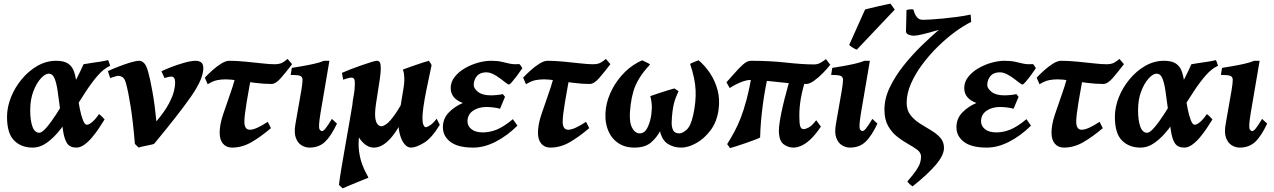

<svg xmlns="http://www.w3.org/2000/svg" viewBox="-20 -791 7000 1055"><path d="M585.4 -429.7Q550.3 -414.1 516.6 -375.2Q482.9 -336.4 450 -285.6Q417 -234.9 383.1 -181.4Q349.1 -127.9 313.7 -82.3Q278.3 -36.6 239.7 -8.3Q201.2 20 158.7 20Q97.2 20 57.9 -18.8Q18.6 -57.6 18.6 -148.9Q18.6 -201.7 40 -255.9Q61.5 -310.1 99.4 -355.7Q137.2 -401.4 185.8 -429.2Q234.4 -457 288.6 -457Q329.6 -457 352.1 -442.9Q374.5 -428.7 384.8 -402.6Q395 -376.5 399.2 -341.3Q403.3 -306.2 407.7 -264.2Q411.1 -230 418.5 -193.1Q425.8 -156.2 435.8 -130.9Q445.8 -105.5 457 -105.5Q469.2 -105.5 487.5 -121.3Q505.9 -137.2 523.9 -164.1Q530.3 -160.6 540.8 -149.7Q551.3 -138.7 554.7 -134.8Q541 -112.3 523.2 -85.7Q505.4 -59.1 484.9 -34.9Q464.4 -10.7 442.6 4.6Q420.9 20 399.4 20Q364.3 20 348.6 -3.7Q333 -27.3 326.2 -74.5Q319.3 -121.6 310.1 -191.9Q303.2 -243.7 297.1 -287.8Q291 -332 280.3 -359.1Q269.5 -386.2 247.6 -386.2Q228.5 -386.2 204.6 -360.4Q180.7 -334.5 163.3 -289.3Q146 -244.1 146 -185.1Q146 -129.4 158.2 -95.5Q170.4 -61.5 195.8 -61.5Q210.4 -61.5 234.9 -89.6Q259.3 -117.7 288.3 -162.4Q317.4 -207 346.7 -258.3Q376 -309.6 400.4 -357.4Q424.8 -405.3 439 -438Q453.1 -440.9 479.2 -444.6Q505.4 -448.2 532 -452.4Q558.6 -456.5 573.7 -460.9Q576.7 -456.1 580.3 -444.6Q584 -433.1 585.4 -429.7Z M1097.2 -416Q1097.2 -356.9 1028.8 -259.3Q960.4 -161.6 827.1 -1Q821.8 2 803.5 5.6Q785.2 9.3 766.8 13.2Q748.5 17.1 742.2 20L721.2 0Q711.4 -119.6 698 -204.8Q684.6 -290 671.9 -334.5Q664.6 -360.8 652.3 -367.7Q640.1 -374.5 630.9 -374.5Q625.5 -374.5 614.5 -371.3Q603.5 -368.2 594.5 -365Q585.4 -361.8 585.4 -361.8L572.8 -400.4Q600.6 -413.1 634 -426Q667.5 -439 697.8 -448Q728 -457 745.6 -457Q759.8 -457 772.5 -443.4Q785.2 -429.7 794.4 -395Q805.2 -357.9 818.1 -284.7Q831.1 -211.4 839.4 -124Q886.2 -180.2 908 -221.7Q929.7 -263.2 936 -291.3Q942.4 -319.3 942.4 -335Q942.4 -370.1 922.4 -370.1Q914.6 -370.1 906.2 -368.2Q897.9 -366.2 883.8 -362.3L867.2 -399.4Q886.2 -409.2 921.1 -422.6Q956.1 -436 993.4 -446.5Q1030.8 -457 1056.2 -457Q1073.7 -457 1085.4 -448Q1097.2 -439 1097.2 -416Z M1585 -438.5Q1552.2 -395.5 1523.7 -362.5Q1495.1 -329.6 1471.2 -329.6Q1429.7 -329.6 1380.6 -335.9Q1331.5 -342.3 1288.3 -348.6Q1245.1 -355 1220.7 -355Q1197.3 -355 1174.6 -350.8Q1151.9 -346.7 1121.1 -328.1L1105.5 -364.3Q1122.6 -382.8 1146.7 -404.5Q1170.9 -426.3 1195.8 -441.7Q1220.7 -457 1240.2 -457Q1278.8 -457 1326.9 -452.4Q1375 -447.8 1418.9 -442.9Q1462.9 -438 1488.3 -438Q1516.1 -438 1532 -447Q1547.9 -456.1 1560.1 -467.3ZM1468.8 -86.9Q1412.6 -39.1 1361.3 -9.5Q1310.1 20 1254.9 20Q1223.6 20 1205.3 -1.5Q1187 -22.9 1187 -62Q1187 -105.5 1205.6 -161.4Q1224.1 -217.3 1247.3 -282.5Q1270.5 -347.7 1285.2 -418L1369.1 -415Q1348.6 -309.1 1335.7 -231.7Q1322.8 -154.3 1322.8 -122.6Q1322.8 -78.1 1353 -78.1Q1385.3 -78.1 1451.2 -121.6Z M1831.5 -111.8Q1798.8 -42.5 1765.4 -11.2Q1731.9 20 1680.7 20Q1657.2 20 1636.5 7.1Q1615.7 -5.9 1605.5 -33.7Q1595.2 -61.5 1603 -107.4L1636.2 -297.4Q1642.6 -335.4 1642.3 -352.8Q1642.1 -370.1 1627.7 -374.8Q1613.3 -379.4 1577.1 -379.4L1583.5 -418Q1604 -421.4 1637.5 -427Q1670.9 -432.6 1704.8 -440.2Q1738.8 -447.8 1760.3 -457H1790L1741.2 -170.4Q1733.9 -125.5 1733.2 -105.5Q1732.4 -85.4 1736.3 -79.6Q1740.2 -73.7 1745.6 -71.3Q1753.9 -67.9 1766.8 -82.8Q1779.8 -97.7 1803.7 -137.7Z M2396.5 -105Q2351.6 -31.2 2308.6 -5.6Q2265.6 20 2238.3 20Q2218.3 20 2202.6 0.7Q2187 -18.6 2178.5 -48.3Q2169.9 -78.1 2169.9 -108.9Q2169.9 -134.3 2174.8 -168.2Q2179.7 -202.1 2185.8 -237.5Q2191.9 -272.9 2196.8 -303.2Q2201.7 -333.5 2201.7 -351.6Q2201.7 -367.2 2200 -383.3Q2198.2 -399.4 2193.4 -408.7Q2202.1 -412.1 2221.4 -418.9Q2240.7 -425.8 2263.4 -433.6Q2286.1 -441.4 2306.2 -448Q2326.2 -454.6 2336.4 -457Q2340.3 -452.1 2345.2 -444.8Q2350.1 -437.5 2351.6 -433.1Q2347.2 -411.6 2338.9 -373.3Q2330.6 -335 2321.8 -291Q2313 -247.1 2307.1 -207.3Q2301.3 -167.5 2301.3 -143.6Q2301.3 -117.7 2306.6 -105Q2312 -92.3 2319.3 -92.3Q2328.6 -92.3 2344.7 -103.5Q2360.8 -114.7 2379.4 -138.7ZM2216.3 -275.4 2212.4 -174.8Q2170.4 -80.6 2125.5 -30.3Q2080.6 20 2034.7 20Q2002.4 20 1975.1 -6.8Q1947.8 -33.7 1931.4 -79.1Q1915 -124.5 1915 -180.2Q1915 -223.6 1922.4 -260Q1929.7 -296.4 1929.7 -332Q1929.7 -354.5 1924.3 -359.6Q1918.9 -364.7 1910.6 -364.7Q1904.8 -364.7 1894 -361.8Q1883.3 -358.9 1874.5 -356Q1865.7 -353 1865.7 -353L1858.9 -390.6Q1879.4 -399.9 1909.2 -411.4Q1939 -422.9 1968.8 -433.1Q1998.5 -443.4 2021 -450.2Q2043.5 -457 2049.3 -457Q2063 -457 2067.6 -447.8Q2072.3 -438.5 2072.3 -416Q2072.3 -394.5 2067.6 -360.6Q2063 -326.7 2056.6 -289.1Q2050.3 -251.5 2045.7 -218.5Q2041 -185.5 2041 -165.5Q2041 -129.9 2051 -113.5Q2061 -97.2 2075.2 -97.2Q2086.9 -97.2 2105.5 -111.1Q2124 -125 2151.1 -163.6Q2178.2 -202.1 2216.3 -275.4ZM1980 -215.8Q1974.1 -186.5 1970.5 -163.3Q1966.8 -140.1 1963.4 -114.3Q1960 -88.4 1954.1 -50.8Q1947.3 -0.5 1952.9 40Q1958.5 80.6 1969.7 110.8Q1981 141.1 1991.5 159.9Q2002 178.7 2004.4 185.5Q1997.1 188.5 1977.1 196.5Q1957 204.6 1932.9 214.4Q1908.7 224.1 1888.9 232.7Q1869.1 241.2 1863.3 244.1L1842.3 225.1Q1847.2 185.5 1856.2 131.8Q1865.2 78.1 1875.7 18.6Q1886.2 -41 1896.5 -99.6Q1906.7 -158.2 1915 -208Q1923.3 -257.8 1927.2 -291Q1927.2 -291 1935.3 -283Q1943.4 -274.9 1953.6 -262.9Q1963.9 -251 1971.9 -238.3Q1980 -225.6 1980 -215.8Z M2850.1 -416Q2835.4 -394.5 2820.1 -374Q2804.7 -353.5 2793 -340.1Q2781.2 -326.7 2776.4 -326.7Q2771.5 -326.7 2758.5 -336.7Q2745.6 -346.7 2728 -360.1Q2710.4 -373.5 2690.4 -383.5Q2670.4 -393.6 2651.9 -393.6Q2617.7 -393.6 2600.3 -372.8Q2583 -352.1 2583 -323.2Q2583 -305.7 2606.4 -286.4Q2629.9 -267.1 2676.8 -267.1Q2692.4 -267.1 2711.7 -269Q2731 -271 2743.2 -273.9L2754.9 -258.8L2727.5 -193.4Q2712.4 -198.2 2690.4 -200.7Q2668.5 -203.1 2652.8 -203.1Q2608.4 -203.1 2578.6 -182.1Q2548.8 -161.1 2548.8 -124Q2548.8 -99.1 2570.3 -81.3Q2591.8 -63.5 2633.8 -63.5Q2669.9 -63.5 2708.3 -78.4Q2746.6 -93.3 2798.3 -136.2L2823.2 -100.6Q2767.6 -45.4 2704.3 -12.7Q2641.1 20 2580.1 20Q2496.1 20 2454.8 -11.5Q2413.6 -43 2413.6 -91.8Q2413.6 -139.2 2446 -172.9Q2478.5 -206.5 2523.4 -225.1Q2456.5 -249.5 2456.5 -307.1Q2456.5 -340.8 2478.3 -368.4Q2500 -396 2533.9 -415.8Q2567.9 -435.5 2606.2 -446.3Q2644.5 -457 2677.7 -457Q2713.4 -457 2736.8 -451.4Q2760.3 -445.8 2781.7 -441.2Q2803.2 -436.5 2833 -439Q2837.4 -437 2842.3 -429Q2847.2 -420.9 2850.1 -416Z M3334 -438.5Q3301.3 -395.5 3272.7 -362.5Q3244.1 -329.6 3220.2 -329.6Q3178.7 -329.6 3129.6 -335.9Q3080.6 -342.3 3037.4 -348.6Q2994.1 -355 2969.7 -355Q2946.3 -355 2923.6 -350.8Q2900.9 -346.7 2870.1 -328.1L2854.5 -364.3Q2871.6 -382.8 2895.8 -404.5Q2919.9 -426.3 2944.8 -441.7Q2969.7 -457 2989.3 -457Q3027.8 -457 3075.9 -452.4Q3124 -447.8 3168 -442.9Q3211.9 -438 3237.3 -438Q3265.1 -438 3281 -447Q3296.9 -456.1 3309.1 -467.3ZM3217.8 -86.9Q3161.6 -39.1 3110.4 -9.5Q3059.1 20 3003.9 20Q2972.7 20 2954.3 -1.5Q2936 -22.9 2936 -62Q2936 -105.5 2954.6 -161.4Q2973.1 -217.3 2996.3 -282.5Q3019.5 -347.7 3034.2 -418L3118.2 -415Q3097.7 -309.1 3084.7 -231.7Q3071.8 -154.3 3071.8 -122.6Q3071.8 -78.1 3102.1 -78.1Q3134.3 -78.1 3200.2 -121.6Z M3465.3 20Q3410.2 20 3372.1 -8.3Q3334 -36.6 3317.4 -85.9Q3300.8 -135.3 3309.6 -198.2Q3317.4 -250.5 3344.5 -302Q3371.6 -353.5 3413.8 -395.3Q3456.1 -437 3509.3 -460Q3511.2 -458 3521 -453.6Q3530.8 -449.2 3540.3 -444.3Q3549.8 -439.5 3551.8 -436.5Q3513.7 -395.5 3492.2 -359.9Q3470.7 -324.2 3460.4 -289.3Q3450.2 -254.4 3445.3 -215.3Q3434.1 -128.4 3451.2 -93.3Q3468.3 -58.1 3495.1 -58.1Q3522.5 -58.1 3538.3 -91.1Q3554.2 -124 3559.1 -164.1Q3563.5 -199.2 3560.5 -223.9Q3557.6 -248.5 3553.2 -262.7Q3567.4 -268.1 3594.7 -277.1Q3622.1 -286.1 3648.7 -294.4Q3675.3 -302.7 3685.5 -305.2Q3692.9 -300.3 3700.7 -295.2Q3708.5 -290 3708.5 -290Q3708.5 -290 3695.1 -258.8Q3681.6 -227.5 3675.3 -179.2Q3671.4 -147.5 3670.7 -119.6Q3669.9 -91.8 3679 -75Q3688 -58.1 3712.9 -58.1Q3730 -58.1 3752.7 -78.1Q3775.4 -98.1 3788.6 -157.2Q3805.2 -231.4 3802.2 -295.7Q3799.3 -359.9 3772 -439.5Q3774.4 -441.9 3784.4 -446.3Q3794.4 -450.7 3804.9 -454.6Q3815.4 -458.5 3818.4 -460Q3853.5 -430.7 3881.3 -388.9Q3909.2 -347.2 3922.9 -296.1Q3936.5 -245.1 3928.2 -187Q3918.9 -121.1 3884.3 -75Q3849.6 -28.8 3805.4 -4.4Q3761.2 20 3722.7 20Q3682.6 20 3650.6 0.2Q3618.7 -19.5 3606.4 -69.8Q3589.8 -36.6 3557.4 -8.3Q3524.9 20 3465.3 20Z M4518.6 -466.3 4542 -435.1Q4525.9 -414.1 4501.7 -389.4Q4477.5 -364.7 4452.9 -347.2Q4428.2 -329.6 4410.6 -329.6Q4359.4 -329.6 4305.7 -335Q4252 -340.3 4200.4 -345.9Q4148.9 -351.6 4103 -351.6Q4081.1 -351.6 4049.8 -338.9Q4018.6 -326.2 3989.7 -307.1L3971.7 -338.9Q3992.7 -361.3 4016.4 -388.9Q4040 -416.5 4063 -436.8Q4085.9 -457 4105.5 -457Q4210.4 -457 4300.5 -447Q4390.6 -437 4452.6 -437Q4472.2 -437 4487.5 -445.6Q4502.9 -454.1 4518.6 -466.3ZM4490.7 -95.2Q4458.5 -47.9 4430.9 -22.9Q4403.3 2 4380.4 11Q4357.4 20 4339.4 20Q4309.6 20 4284.7 0.7Q4259.8 -18.6 4259.8 -74.2Q4259.8 -104 4273.4 -171.6Q4287.1 -239.3 4319.8 -355L4408.7 -360.4Q4388.7 -298.3 4380.4 -249.8Q4372.1 -201.2 4372.1 -155.8Q4372.1 -111.8 4377.2 -96.7Q4382.3 -81.5 4396 -81.5Q4407.2 -81.5 4424.8 -91.1Q4442.4 -100.6 4464.8 -130.4ZM4205.1 -397.9Q4183.6 -307.6 4171.1 -212.4Q4158.7 -117.2 4156.7 -35.6Q4149.9 -31.2 4127.9 -22.9Q4106 -14.6 4078.4 -5.1Q4050.8 4.4 4026.6 12.2Q4002.4 20 3991.2 22.9Q3989.7 20 3982.7 10.5Q3975.6 1 3975.6 1Q3996.6 -32.7 4014.9 -66.4Q4033.2 -100.1 4049.8 -142.3Q4066.4 -184.6 4082 -243.4Q4097.7 -302.2 4112.3 -386.2Q4117.7 -388.7 4132.3 -390.6Q4147 -392.6 4163.8 -394.3Q4180.7 -396 4192.9 -397Q4205.1 -397.9 4205.1 -397.9Z M4801.3 -111.8Q4768.6 -42.5 4735.1 -11.2Q4701.7 20 4650.4 20Q4627 20 4606.2 7.1Q4585.4 -5.9 4575.2 -33.7Q4564.9 -61.5 4572.8 -107.4L4606 -297.4Q4612.3 -335.4 4612.1 -352.8Q4611.8 -370.1 4597.4 -374.8Q4583 -379.4 4546.9 -379.4L4553.2 -418Q4573.7 -421.4 4607.2 -427Q4640.6 -432.6 4674.6 -440.2Q4708.5 -447.8 4730 -457H4759.8L4710.9 -170.4Q4703.6 -125.5 4702.9 -105.5Q4702.1 -85.4 4706.1 -79.6Q4710 -73.7 4715.3 -71.3Q4723.6 -67.9 4736.6 -82.8Q4749.5 -97.7 4773.4 -137.7ZM4896.5 -738.3 4688 -518.1Q4680.2 -520.5 4667.2 -528.3Q4654.3 -536.1 4646 -543.9L4733.4 -738.8Q4741.7 -741.2 4760.5 -745.8Q4779.3 -750.5 4801.8 -755.6Q4824.2 -760.7 4844 -764.9Q4863.8 -769 4873 -771Z M5316.4 -670.4Q5274.9 -650.4 5226.8 -615Q5178.7 -579.6 5132.1 -533.7Q5085.4 -487.8 5046.9 -435.8Q5008.3 -383.8 4985.1 -330.3Q4961.9 -276.9 4961.9 -226.1Q4961.9 -185.5 4982.7 -158.9Q5003.4 -132.3 5033.9 -112.8Q5064.5 -93.3 5095 -75.4Q5125.5 -57.6 5146.2 -34.9Q5167 -12.2 5167 22Q5167 61 5123.5 113Q5080.1 165 4994.6 232.9Q4988.3 230 4978.5 220.7Q4968.8 211.4 4965.8 206.1Q4998.5 168.5 5014.4 144.8Q5030.3 121.1 5035.6 104Q5041 86.9 5041 69.8Q5041 48.3 5020.8 32.7Q5000.5 17.1 4970.5 0.5Q4940.4 -16.1 4910.4 -39.6Q4880.4 -63 4860.1 -98.6Q4839.8 -134.3 4839.8 -189Q4839.8 -250 4869.6 -311.8Q4899.4 -373.5 4946 -431.9Q4992.7 -490.2 5044.2 -540.3Q5095.7 -590.3 5139.2 -627.4Q5088.4 -611.8 5052.2 -603.3Q5016.1 -594.7 5000.5 -594.7Q4988.3 -594.7 4973.1 -600.3Q4958 -606 4958 -619.6Q4958 -619.6 4958.5 -634.3Q4959 -648.9 4959.5 -669.4Q4960 -689.9 4960.4 -708.7Q4960.9 -727.5 4960.9 -735.8Q4967.8 -738.3 4980.2 -739.5Q4992.7 -740.7 4999 -738.8Q5000.5 -732.4 5005.4 -718.8Q5010.3 -705.1 5021.2 -693.6Q5032.2 -682.1 5051.8 -682.1Q5064 -682.1 5093.3 -683.8Q5122.6 -685.5 5160.9 -689.2Q5199.2 -692.9 5239.5 -698.2Q5279.8 -703.6 5313.5 -710.9Q5313.5 -705.1 5314.9 -691.2Q5316.4 -677.2 5316.4 -670.4Z M5671.9 -416Q5657.2 -394.5 5641.8 -374Q5626.5 -353.5 5614.7 -340.1Q5603 -326.7 5598.1 -326.7Q5593.3 -326.7 5580.3 -336.7Q5567.4 -346.7 5549.8 -360.1Q5532.2 -373.5 5512.2 -383.5Q5492.2 -393.6 5473.6 -393.6Q5439.5 -393.6 5422.1 -372.8Q5404.8 -352.1 5404.8 -323.2Q5404.8 -305.7 5428.2 -286.4Q5451.7 -267.1 5498.5 -267.1Q5514.2 -267.1 5533.4 -269Q5552.7 -271 5564.9 -273.9L5576.7 -258.8L5549.3 -193.4Q5534.2 -198.2 5512.2 -200.7Q5490.2 -203.1 5474.6 -203.1Q5430.2 -203.1 5400.4 -182.1Q5370.6 -161.1 5370.6 -124Q5370.6 -99.1 5392.1 -81.3Q5413.6 -63.5 5455.6 -63.5Q5491.7 -63.5 5530 -78.4Q5568.4 -93.3 5620.1 -136.2L5645 -100.6Q5589.4 -45.4 5526.1 -12.7Q5462.9 20 5401.9 20Q5317.9 20 5276.6 -11.5Q5235.4 -43 5235.4 -91.8Q5235.4 -139.2 5267.8 -172.9Q5300.3 -206.5 5345.2 -225.1Q5278.3 -249.5 5278.3 -307.1Q5278.3 -340.8 5300 -368.4Q5321.8 -396 5355.7 -415.8Q5389.6 -435.5 5428 -446.3Q5466.3 -457 5499.5 -457Q5535.2 -457 5558.6 -451.4Q5582 -445.8 5603.5 -441.2Q5625 -436.5 5654.8 -439Q5659.2 -437 5664.1 -429Q5668.9 -420.9 5671.9 -416Z M6155.8 -438.5Q6123 -395.5 6094.5 -362.5Q6065.9 -329.6 6042 -329.6Q6000.5 -329.6 5951.4 -335.9Q5902.3 -342.3 5859.1 -348.6Q5815.9 -355 5791.5 -355Q5768.1 -355 5745.4 -350.8Q5722.7 -346.7 5691.9 -328.1L5676.3 -364.3Q5693.4 -382.8 5717.5 -404.5Q5741.7 -426.3 5766.6 -441.7Q5791.5 -457 5811 -457Q5849.6 -457 5897.7 -452.4Q5945.8 -447.8 5989.7 -442.9Q6033.7 -438 6059.1 -438Q6086.9 -438 6102.8 -447Q6118.7 -456.1 6130.9 -467.3ZM6039.6 -86.9Q5983.4 -39.1 5932.1 -9.5Q5880.9 20 5825.7 20Q5794.4 20 5776.1 -1.5Q5757.8 -22.9 5757.8 -62Q5757.8 -105.5 5776.4 -161.4Q5794.9 -217.3 5818.1 -282.5Q5841.3 -347.7 5856 -418L5939.9 -415Q5919.4 -309.1 5906.5 -231.7Q5893.6 -154.3 5893.6 -122.6Q5893.6 -78.1 5923.8 -78.1Q5956.1 -78.1 6022 -121.6Z M6672.9 -429.7Q6637.7 -414.1 6604 -375.2Q6570.3 -336.4 6537.4 -285.6Q6504.4 -234.9 6470.5 -181.4Q6436.5 -127.9 6401.1 -82.3Q6365.7 -36.6 6327.1 -8.3Q6288.6 20 6246.1 20Q6184.6 20 6145.3 -18.8Q6106 -57.6 6106 -148.9Q6106 -201.7 6127.4 -255.9Q6148.9 -310.1 6186.8 -355.7Q6224.6 -401.4 6273.2 -429.2Q6321.8 -457 6376 -457Q6417 -457 6439.5 -442.9Q6461.9 -428.7 6472.2 -402.6Q6482.4 -376.5 6486.6 -341.3Q6490.7 -306.2 6495.1 -264.2Q6498.5 -230 6505.9 -193.1Q6513.2 -156.2 6523.2 -130.9Q6533.2 -105.5 6544.4 -105.5Q6556.6 -105.5 6575 -121.3Q6593.3 -137.2 6611.3 -164.1Q6617.7 -160.6 6628.2 -149.7Q6638.7 -138.7 6642.1 -134.8Q6628.4 -112.3 6610.6 -85.7Q6592.8 -59.1 6572.3 -34.9Q6551.8 -10.7 6530 4.6Q6508.3 20 6486.8 20Q6451.7 20 6436 -3.7Q6420.4 -27.3 6413.6 -74.5Q6406.7 -121.6 6397.5 -191.9Q6390.6 -243.7 6384.5 -287.8Q6378.4 -332 6367.7 -359.1Q6356.9 -386.2 6335 -386.2Q6315.9 -386.2 6292 -360.4Q6268.1 -334.5 6250.7 -289.3Q6233.4 -244.1 6233.4 -185.1Q6233.4 -129.4 6245.6 -95.5Q6257.8 -61.5 6283.2 -61.5Q6297.9 -61.5 6322.3 -89.6Q6346.7 -117.7 6375.7 -162.4Q6404.8 -207 6434.1 -258.3Q6463.4 -309.6 6487.8 -357.4Q6512.2 -405.3 6526.4 -438Q6540.5 -440.9 6566.7 -444.6Q6592.8 -448.2 6619.4 -452.4Q6646 -456.5 6661.1 -460.9Q6664.1 -456.1 6667.7 -444.6Q6671.4 -433.1 6672.9 -429.7Z M6942.9 -111.8Q6910.2 -42.5 6876.7 -11.2Q6843.3 20 6792 20Q6768.6 20 6747.8 7.1Q6727.1 -5.9 6716.8 -33.7Q6706.5 -61.5 6714.4 -107.4L6747.6 -297.4Q6753.9 -335.4 6753.7 -352.8Q6753.4 -370.1 6739 -374.8Q6724.6 -379.4 6688.5 -379.4L6694.8 -418Q6715.3 -421.4 6748.8 -427Q6782.2 -432.6 6816.2 -440.2Q6850.1 -447.8 6871.6 -457H6901.4L6852.5 -170.4Q6845.2 -125.5 6844.5 -105.5Q6843.8 -85.4 6847.7 -79.6Q6851.6 -73.7 6856.9 -71.3Q6865.2 -67.9 6878.2 -82.8Q6891.1 -97.7 6915 -137.7Z"/></svg>

Font: Gentium Book Plus
Style: Bold Italic
Weight: 700
Italic angle: -8°
Designer: Victor Gaultney, Annie Olsen, Iska Routamaa, Becca Hirsbrunner
Foundry: SIL International
Version: Version 6.101